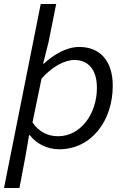

<svg xmlns="http://www.w3.org/2000/svg" viewBox="-25 -732 645 957"><path d="M-5 205H72L102 46L120 -58H124C155 -17 209 12 270 12C430 12 537 -129 537 -305C537 -429 473 -498 370 -498C307 -498 242 -460 194 -415H190L217 -522L255 -712H178L-5 205ZM265 -53C218 -53 171 -71 137 -122L182 -340C233 -398 296 -433 345 -433C413 -433 458 -388 458 -294C458 -163 376 -53 265 -53Z"/></svg>

Font: Source Code Variable
Style: Italic
Weight: 400
Italic angle: -11°
Monospace: yes
Designer: Paul D. Hunt, Teo Tuominen
Foundry: Adobe Systems Incorporated
Version: Version 1.005;PS 1.0;hotconv 16.6.54;makeotf.lib2.5.65590